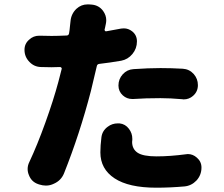

<svg xmlns="http://www.w3.org/2000/svg" viewBox="-20 -830 1040 892"><path d="M599.6 -370.1Q596.7 -370.1 593.8 -370.1Q569.3 -370.1 550.8 -386.7Q530.3 -405.3 530.3 -432.6Q530.3 -462.9 550.3 -484.9Q570.3 -506.8 599.6 -508.8Q668.9 -513.7 725.6 -513.7Q776.4 -513.7 829.1 -510.7Q859.4 -508.8 879.9 -486.3Q899.4 -463.9 899.4 -434.6Q899.4 -404.3 877 -384.8Q858.4 -368.2 833 -368.2Q830.1 -368.2 826.2 -369.1Q770.5 -374 725.6 -374Q656.2 -374 599.6 -370.1ZM543 -697.3Q549.8 -698.2 555.7 -698.2Q576.2 -698.2 593.8 -684.6Q616.2 -667 616.2 -637.7Q616.2 -604.5 595.2 -579.1Q574.2 -553.7 543 -547.9Q492.2 -539.1 441.4 -533.2Q431.6 -532.2 429.7 -522.5Q407.2 -427.7 402.3 -407.2Q350.6 -208 277.3 -24.4Q263.7 8.8 230.5 23.4Q212.9 32.2 193.4 32.2Q178.7 32.2 163.1 27.3L157.2 25.4Q126 14.6 114.3 -16.6Q108.4 -30.3 108.4 -44.9Q108.4 -61.5 116.2 -77.1Q153.3 -156.2 190.9 -260.7Q228.5 -365.2 251 -449.2Q251 -450.2 257.3 -473.6Q263.7 -497.1 266.6 -509.8Q267.6 -512.7 265.1 -515.6Q262.7 -518.6 258.8 -518.6Q245.1 -517.6 218.8 -517.6Q194.3 -517.6 169.9 -518.6Q138.7 -519.5 117.2 -542Q93.8 -565.4 93.8 -598.6Q93.8 -627 115.2 -645.5Q134.8 -664.1 162.1 -664.1Q164.1 -664.1 166 -664.1Q191.4 -663.1 219.7 -663.1Q246.1 -663.1 289.1 -665Q298.8 -665 300.8 -674.8Q303.7 -691.4 304.7 -705.1Q306.6 -717.8 307.6 -731.4Q310.5 -765.6 335 -789.1Q357.4 -809.6 386.7 -809.6Q389.6 -809.6 392.6 -809.6L406.2 -808.6Q439.5 -805.7 459 -779.3Q473.6 -758.8 473.6 -736.3Q473.6 -727.5 471.7 -718.8Q468.8 -703.1 467.8 -700.2L465.8 -692.4Q465.8 -689.5 467.8 -686.5Q469.7 -683.6 473.6 -684.6Q508.8 -690.4 543 -697.3ZM451.2 -192.4Q455.1 -222.7 480.5 -241.2Q501 -256.8 527.3 -256.8Q531.2 -256.8 535.2 -256.8Q562.5 -253.9 579.1 -231.4Q594.7 -210.9 594.7 -185.5Q594.7 -182.6 594.7 -179.7Q593.8 -174.8 593.8 -170.9Q593.8 -137.7 619.1 -120.6Q644.5 -103.5 707 -103.5Q769.5 -103.5 843.8 -113.3Q847.7 -114.3 852.5 -114.3Q876 -114.3 894.5 -97.7Q916 -79.1 916 -51.8Q916 -16.6 892.6 8.8Q869.1 33.2 836.9 36.1Q770.5 42 706.1 42Q578.1 42 512.2 -1.5Q446.3 -44.9 446.3 -122.1Q446.3 -153.3 451.2 -192.4Z"/></svg>

Font: Gen Jyuu GothicX Heavy
Style: Bold
Weight: 900
Designer: [Source Han Sans]
Ryoko NISHIZUKA  (kana & ideographs); Paul D. Hunt (Latin, Greek & Cyrillic); Wenlong ZHANG  (bopomofo
Version: Version 1.002.20150607